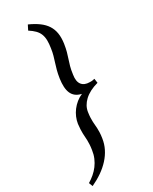

<svg xmlns="http://www.w3.org/2000/svg" viewBox="-277 -834 828 1041"><g transform="rotate(-30 136.5 -313.5)"><path d="M272 -317.9Q216.3 -302.7 184.8 -273.2Q153.3 -243.7 147.9 -206.1Q145 -186 144.5 -172.1Q144 -158.2 144.5 -147Q145 -135.7 146 -126Q147 -116.2 147.5 -104.7Q147.9 -93.3 147.5 -79.1Q147 -64.9 144 -44.9Q139.2 -11.7 124.8 17.1Q110.4 45.9 87.6 70.8Q64.9 95.7 34.9 116.5Q4.9 137.2 -30.8 153.8L-40 129.9Q-20.5 118.2 -2.9 103.3Q14.6 88.4 28.3 70.1Q42 51.8 51.3 30Q60.5 8.3 64 -17.1Q66.9 -36.1 67.6 -50Q68.4 -64 68.1 -75.4Q67.9 -86.9 66.9 -97.2Q65.9 -107.4 65.7 -118.9Q65.4 -130.4 65.9 -144.5Q66.4 -158.7 68.8 -178.2Q71.8 -198.2 80.1 -217.8Q88.4 -237.3 101.3 -254.4Q114.3 -271.5 131.3 -285.4Q148.4 -299.3 168.9 -308.1Q147 -313 132.8 -324Q118.7 -335 111.6 -351.6Q104.5 -368.2 103.3 -390.4Q102.1 -412.6 106 -439.9Q110.4 -468.8 116 -489.3Q121.6 -509.8 127.4 -527.8Q133.3 -545.9 138.4 -564Q143.6 -582 147 -606Q151.4 -633.3 150.9 -654.3Q150.4 -675.3 143.8 -692.1Q137.2 -709 123.5 -722.9Q109.9 -736.8 87.9 -751L103 -780.8Q139.2 -764.6 163.8 -746.3Q188.5 -728 202.9 -705.6Q217.3 -683.1 221.7 -655.5Q226.1 -627.9 221.2 -592.8Q216.8 -564 211.4 -544.9Q206.1 -525.9 200.2 -508.5Q194.3 -491.2 188.7 -471.4Q183.1 -451.7 179.2 -421.9Q172.9 -382.3 188.5 -362.1Q204.1 -341.8 237.8 -341.8H246.6Q249.5 -341.8 252 -342Q254.4 -342.3 257.6 -343Q260.7 -343.8 268.1 -345.2Z"/></g></svg>

Font: Gentium Plus CyrE
Style: Italic
Weight: 400
Italic angle: -8°
Designer: J. Victor Gaultney, Annie Olsen, Iska Routamaa, Becca Hirsbrunner
Foundry: SIL International
Version: Version 5.000